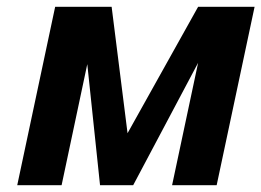

<svg xmlns="http://www.w3.org/2000/svg" viewBox="-20 -546 770 566"><path d="M30.8 0 142.6 -525.9H309.1L356 -153.3L564 -525.9H730.5L618.7 0H487.3L564 -360.8L372.6 0H274.9L237.3 -356.9L161.6 0Z"/></svg>

Font: Tuffy
Style: BoldItalic
Weight: 700
Italic angle: -12°
Designer: Thatcher Ulrich, Karoly Barta, Michael Everson
Version: Version 001.271